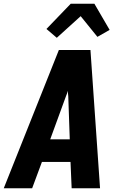

<svg xmlns="http://www.w3.org/2000/svg" viewBox="-32 -1001 652 1021"><path d="M-12 0 281 -735H449L500 0H349L343 -140H191L139 0ZM235 -260H339L331 -490Q330 -497 329.5 -504Q329 -511 329 -518Q327 -511 324.5 -504Q322 -497 319 -490ZM270 -800 215 -847 344 -981H470L551 -842L486 -805L397 -915Z"/></svg>

Font: Iosevka Aile Heavy
Style: Italic
Weight: 900
Italic angle: -9°
Designer: Belleve Invis
Foundry: Belleve Invis
Version: Version 31.1.0; ttfautohint (v1.8.4)